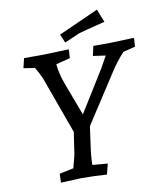

<svg xmlns="http://www.w3.org/2000/svg" viewBox="-96 -974 885 1056"><g transform="rotate(-10 346.0 -446.5)"><path d="M689 -661 621 -644Q578 -597 545 -545L369 -274L354 -167Q345 -104 345 -61L430 -54L415 5Q351 0 272 0L158 5L160 -45L239 -61Q240 -65 244 -82Q256 -124 258 -137L276 -258L168 -556Q157 -590 134 -629L127 -641L64 -651L77 -705H182L328 -710L325 -661L246 -641Q250 -592 271 -533L342 -344L487 -578L522 -641L452 -651L464 -705H552L692 -710ZM518 -898 547 -825Q419 -793 400 -787L315 -750L295 -798Z"/></g></svg>

Font: Andada SC
Style: Italic
Weight: 400
Italic angle: -8.29999°
Designer: Carolina Giovagnoli
Foundry: Carolina Giovagnoli
Version: Version 1.003